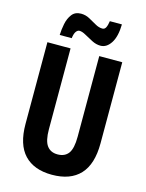

<svg xmlns="http://www.w3.org/2000/svg" viewBox="-136 -1003 833 1095"><g transform="rotate(15 281.0 -456.0)"><path d="M502 -713.9V-234.9Q502 -111.8 445.3 -51Q388.7 9.8 279.8 9.8Q173.8 9.8 116.9 -50Q60.1 -109.9 60.1 -231.9V-713.9H196.8V-236.8Q196.8 -168.9 218.3 -139.9Q239.7 -110.8 280.8 -110.8Q323.7 -110.8 345 -139.6Q366.2 -168.5 366.2 -237.8V-713.9ZM117.2 -772Q118.2 -803.2 125 -837.6Q131.8 -872.1 150.4 -896.5Q168.9 -920.9 204.1 -920.9Q231 -920.9 254.4 -908.2Q277.8 -895.5 299.6 -882.8Q321.3 -870.1 342.3 -870.1Q356 -870.1 362.8 -883.8Q369.6 -897.5 373 -921.9H444.3Q442.9 -849.6 418 -811.3Q393.1 -772.9 356.9 -772.9Q331.5 -772.9 306.2 -785.9Q280.8 -798.8 258.5 -811.5Q236.3 -824.2 220.2 -824.2Q209.5 -824.2 200.4 -811.8Q191.4 -799.3 188 -772Z"/></g></svg>

Font: Open Sans Condensed
Style: Bold
Weight: 700
Width: 3
Designer: Monotype Design Team
Foundry: Monotype Imaging Inc.
Version: Version 3.003; ttfautohint (v1.8.4)